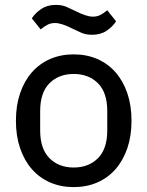

<svg xmlns="http://www.w3.org/2000/svg" viewBox="-20 -752 602 784"><path d="M281 12Q228 12 184.5 -7Q141 -26 110 -61.5Q79 -97 62 -147Q45 -197 45 -259Q45 -321 62 -371Q79 -421 110 -456.5Q141 -492 184.5 -511Q228 -530 281 -530Q334 -530 377.5 -511Q421 -492 452 -456.5Q483 -421 500 -371Q517 -321 517 -259Q517 -197 500 -147Q483 -97 452 -61.5Q421 -26 377.5 -7Q334 12 281 12ZM281 -68Q342 -68 380 -106Q418 -144 418 -220V-298Q418 -374 380 -412Q342 -450 281 -450Q220 -450 182 -412Q144 -374 144 -298V-220Q144 -144 182 -106Q220 -68 281 -68ZM356 -610Q330 -610 311.5 -618.5Q293 -627 276 -635Q231 -658 205 -658Q188 -658 175 -651.5Q162 -645 146 -632L110 -677Q124 -699 148.5 -715.5Q173 -732 208 -732Q234 -732 252.5 -723.5Q271 -715 288 -707Q333 -684 359 -684Q376 -684 389 -690.5Q402 -697 418 -710L454 -665Q440 -643 415.5 -626.5Q391 -610 356 -610Z"/></svg>

Font: IBM Plex Sans Devanagari Text
Style: Regular
Weight: 450
Designer: Mike Abbink, Paul van der Laan, Pieter van Rosmalen, Erin McLaughlin
Foundry: Bold Monday
Version: Version 1.1